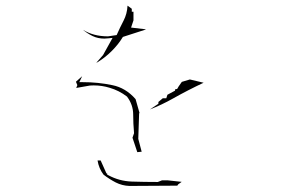

<svg xmlns="http://www.w3.org/2000/svg" viewBox="-20 -709 1040 663"><path d="M538.6 -86.4V-85.9L524.9 -80.6H523.4Q478.5 -80.6 435.5 -82Q391.6 -83.5 354 -104L350.1 -106V-109.9H347.7L327.6 -154.8H316.9Q321.3 -127.4 337.4 -106Q356.9 -90.8 379.4 -79.1Q401.4 -67.9 426.8 -66.9L592.3 -67.9L595.2 -72.3L607.4 -81.1H606.9L558.1 -86.4ZM265.6 -425.3H253.9L263.7 -445.8L242.2 -426.8L247.1 -415L243.2 -405.3L290.5 -413.6Q296.9 -414.1 303.2 -414.1Q332.5 -414.1 358.9 -405.8Q391.1 -396.5 418.5 -375.5Q439.9 -347.2 439.9 -313.5Q439.9 -282.7 442.9 -249L437.5 -233.4L454.1 -183.6L469.2 -185.1L457.5 -229.5L460.4 -317.9L461.9 -318.4L448.2 -366.7Q414.1 -405.8 367.7 -415Q318.4 -425.3 265.6 -425.3ZM526.9 -356.9V-350.6L497.6 -331.1Q538.1 -346.7 577.1 -368.7Q629.9 -398.4 683.1 -423.3L635.7 -434.6L607.9 -426.3L597.2 -411.1L591.8 -401.9L584.5 -400.4V-396L558.1 -381.8L554.2 -369.6H542ZM340.3 -575.7Q347.2 -575.7 354.5 -576.7L368.7 -578.1L335.9 -519L312.5 -492.2L315.9 -493.7Q342.8 -509.8 365.7 -532.7Q388.7 -555.7 402.8 -579.1L404.3 -581.5L482.9 -606.9V-607.9L432.6 -613.8L440.9 -638.7V-668.5H435.1V-678.7L420.4 -689.5Q418.9 -661.1 406.7 -637.7Q394.5 -614.3 382.8 -587.9L353 -583.5H352.5Q303.2 -583.5 266.6 -606Q281.7 -593.3 299.8 -584.5Q317.9 -575.7 340.3 -575.7Z"/></svg>

Font: Bakudai
Style: ExtraLight
Weight: 200
Version: Version 1.48